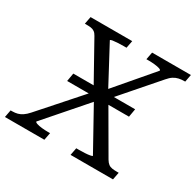

<svg xmlns="http://www.w3.org/2000/svg" viewBox="-193 -882 1076 1054"><g transform="rotate(30 344.5 -355.0)"><path d="M166 -394H558L549 -342H157ZM84 -663 93 -710H357L348 -663H331Q313 -663 294 -662Q275 -661 262 -659Q249 -657 248 -653L389 -389L393 -386L570 -81Q579 -66 589 -58.5Q599 -51 612.5 -49Q626 -47 644 -47H654L645 0H376L385 -47H402Q420 -47 439 -48Q458 -49 471.5 -51.5Q485 -54 485 -57L328 -340L323 -344L163 -631Q155 -646 144.5 -653Q134 -660 121 -661.5Q108 -663 89 -663ZM-40 0 -31 -47H-21Q-3 -47 12 -51Q27 -55 42 -65Q57 -75 73 -93L331 -384L361 -339L122 -65Q121 -60 134 -55.5Q147 -51 166.5 -49Q186 -47 204 -47H219L210 0ZM390 -356 358 -398 569 -645Q570 -651 558 -655Q546 -659 527 -661Q508 -663 489 -663H474L483 -710H729L720 -663H715Q697 -663 680.5 -659.5Q664 -656 649 -646.5Q634 -637 618 -618Z"/></g></svg>

Font: Roboto Serif 20pt
Style: Italic
Weight: 400
Italic angle: -10°
Designer: Greg Gazdowicz
Foundry: Commercial Type
Version: Version 1.008